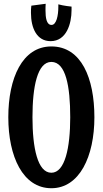

<svg xmlns="http://www.w3.org/2000/svg" viewBox="-20 -971 544 1017"><path d="M480 -350C480 -557 411 -725 252 -725C98 -725 24 -557 24 -350C24 -142 101 26 252 26C401 26 480 -142 480 -350ZM352 -350C352 -188 324 -56 252 -56C179 -56 152 -188 152 -350C152 -512 178 -643 252 -643C329 -643 352 -512 352 -350ZM359 -936C359 -936 317 -940 289 -948C289 -944 289 -940 289 -935C289 -889 279 -839 253 -839C226 -839 221 -878 221 -916C221 -928 221 -940 222 -951L146 -941C144 -928 144 -915 144 -903C144 -822 175 -753 248 -753C332 -753 359 -845 359 -918C359 -924 359 -930 359 -936Z"/></svg>

Font: Rum Raisin
Style: Regular
Weight: 400
Designer: Astigmatic (AOETI)
Foundry: Astigmatic (AOETI)
Version: Version 1.000